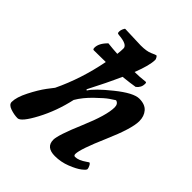

<svg xmlns="http://www.w3.org/2000/svg" viewBox="-202 -846 981 981"><g transform="rotate(45 288.0 -355.5)"><path d="M152 -704 267 -700Q310 -700 333 -710.5Q356 -721 359.5 -721Q363 -721 367.5 -713Q372 -705 372 -701Q372 -660 341 -582Q374 -582 417 -587Q422 -587 422 -577Q422 -550 399 -532Q371 -527 315 -521Q279 -440 230 -346L235 -342Q255 -376 334 -439.5Q413 -503 454.5 -503Q496 -503 516 -480Q536 -457 536 -421Q536 -367 479.5 -237Q423 -107 423 -72Q423 -60 433 -60Q458 -60 492 -84L504 -92Q510 -92 516 -80Q522 -68 522 -61Q522 -54 501.5 -38Q481 -22 440.5 -6Q400 10 357 10Q292 10 292 -44Q292 -78 344.5 -201.5Q397 -325 397 -382Q397 -395 391.5 -403Q386 -411 376 -413Q365 -406 346.5 -393.5Q328 -381 287 -341.5Q246 -302 222 -261Q200 -161 155 -76.5Q110 8 85 8Q60 8 32.5 -1.5Q5 -11 5 -30Q5 -64 31.5 -116Q58 -168 84 -203L111 -238Q172 -365 201 -514Q174 -513 115 -513Q108 -513 108 -525Q108 -557 143 -591Q177 -587 213 -585Q216 -608 216 -627Q216 -654 151 -659Q143 -660 141 -662Q139 -664 139 -673Q139 -682 144 -693Q149 -704 152 -704Z"/></g></svg>

Font: Clara
Style: Regular
Weight: 400
Designer: Proyecto DEMO
Foundry: Proyecto DEMO
Version: Version 1.002